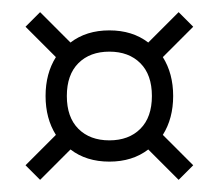

<svg xmlns="http://www.w3.org/2000/svg" viewBox="-20 -398 360 316"><path d="M211 -294Q192 -313 160 -313Q128 -313 109 -294Q90 -275 90 -240Q90 -205 109 -186Q128 -167 160 -167Q192 -167 211 -186Q230 -205 230 -240Q230 -275 211 -294ZM224 -328 274 -378 298 -354 248 -304Q265 -277 265 -240Q265 -203 248 -176L298 -126L274 -102L224 -152Q198 -132 160 -132Q122 -132 96 -152L46 -102L22 -126L72 -176Q55 -203 55 -240Q55 -277 72 -304L22 -354L46 -378L96 -328Q122 -348 160 -348Q198 -348 224 -328Z"/></svg>

Font: Glametrix
Style: Light
Weight: 300
Designer: gluk
Foundry: gluk
Version: Version 0.40